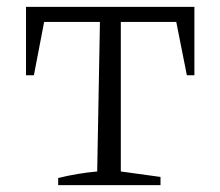

<svg xmlns="http://www.w3.org/2000/svg" viewBox="-20 -541 643 561"><path d="M548 -521V-321H526L495 -477H333V-40L449 -24V0H150V-21Q208 -35 264 -40L272 -477H109L79 -321H56V-521Z"/></svg>

Font: Piazzolla SC Light
Style: Regular
Weight: 300
Designer: Juan Pablo del Peral
Foundry: Huerta Tipografica
Version: Version 1.330